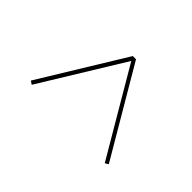

<svg xmlns="http://www.w3.org/2000/svg" viewBox="-113 -686 803 803"><g transform="rotate(-45 289.0 -284.0)"><path d="M125 -45 116 -60 497 -284 132 -508 142 -523 516 -294V-275Z"/></g></svg>

Font: Literata 72pt Light
Style: Italic
Weight: 300
Italic angle: -2°
Designer: Latin by Veronika Burian and Jose Scaglione. Greek by Irene Vlachou. Cyrillic by Vera Evstafieva
Foundry: TypeTogether
Version: Version 3.002